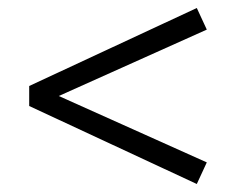

<svg xmlns="http://www.w3.org/2000/svg" viewBox="-20 -470 590 480"><path d="M497 -396 127 -230 497 -64 472 -10 53 -205V-255L472 -450Z"/></svg>

Font: EauTestInfant Medium
Style: Regular
Weight: 500
Designer: Christian Thalmann (Catharsis Fonts)
Version: Version 0.001;PS 000.001;hotconv 1.0.88;makeotf.lib2.5.64775